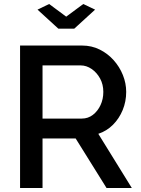

<svg xmlns="http://www.w3.org/2000/svg" viewBox="-20 -937 701 957"><path d="M80 0V-710H389Q437 -710 477 -690Q517 -670 546.5 -637Q576 -604 592.5 -563Q609 -522 609 -479Q609 -431 591.5 -388.5Q574 -346 543 -315Q512 -284 470 -270L637 0H511L357 -247H192V0ZM192 -346H388Q419 -346 443 -364.5Q467 -383 481 -413Q495 -443 495 -479Q495 -516 479 -545.5Q463 -575 437 -593Q411 -611 382 -611H192ZM225 -917 310 -854 395 -917 454 -889 350 -794H271L167 -889Z"/></svg>

Font: Raleway SemiBold
Style: Regular
Weight: 600
Designer: Matt McInerney, Pablo Impallari, Rodrigo Fuenzalida
Foundry: Matt McInerney, Pablo Impallari, Rodrigo Fuenzalida
Version: Version 4.026